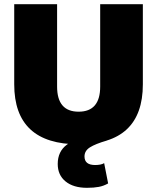

<svg xmlns="http://www.w3.org/2000/svg" viewBox="-20 -680 751 918"><path d="M663 -660V-277Q663 10 356 10Q48 10 48 -277V-660H253V-266Q253 -146 356 -146Q459 -146 459 -266V-660ZM396 218Q331 218 293.5 187.5Q256 157 256 104Q256 44 300 11.5Q344 -21 416 -30L491 -8Q436 8 410 24.5Q384 41 384 68Q384 109 435 109Q447 109 458.5 107Q470 105 478 100L497 197Q476 209 452.5 213.5Q429 218 396 218Z"/></svg>

Font: Work Sans ExtraBold
Style: Regular
Weight: 800
Designer: Wei Huang
Foundry: Wei Huang
Version: Version 2.012; ttfautohint (v1.8.3)